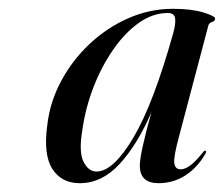

<svg xmlns="http://www.w3.org/2000/svg" viewBox="-20 -732 508 436"><path d="M386.5 -422Q374 -376 375.8 -361.8Q377.5 -347.5 390.5 -347.5Q399.5 -347.5 411 -355.5Q422.5 -363.5 440 -385Q444 -390.5 446.5 -390Q449.5 -388 446 -382Q427.5 -350.5 400.2 -333.2Q373 -316 340 -316Q297.5 -316 297.5 -356Q297.5 -383 324 -477.5Q292 -403.5 251.8 -359.8Q211.5 -316 161 -316Q120 -316 99 -348.2Q78 -380.5 87.5 -449Q93.5 -500.5 118.8 -547.8Q144 -595 183.2 -632Q222.5 -669 271.2 -690.5Q320 -712 372.5 -712Q414.5 -712 441.5 -703.8Q468.5 -695.5 468.5 -690Q468.5 -684 461.5 -682Q454.5 -680 453 -673.5ZM167 -437Q158.5 -386.5 169.8 -364.5Q181 -342.5 199 -342.5Q237.5 -342.5 283.2 -420Q329 -497.5 374 -659Q379.5 -680 377.5 -691.2Q375.5 -702.5 361 -702.5Q327 -702.5 295.2 -680Q263.5 -657.5 237 -619.2Q210.5 -581 192.2 -533.8Q174 -486.5 167 -437Z"/></svg>

Font: Fraunces 144pt S000
Style: Italic
Weight: 400
Italic angle: -16°
Version: Version 1.000; ttfautohint (v1.8.3)